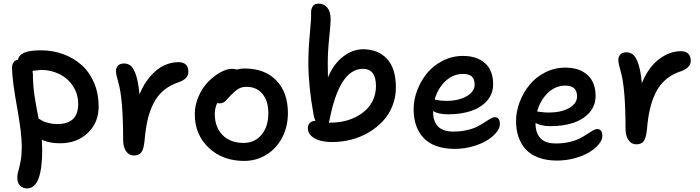

<svg xmlns="http://www.w3.org/2000/svg" viewBox="-20 -838 3893 1068"><path d="M130.9 210Q106.9 210 91.6 194.8Q76.2 179.7 76.2 148.9Q76.2 131.8 82.5 110.6Q88.9 89.4 95 56.4Q101.1 23.4 101.1 -22Q101.1 -97.2 75 -241Q48.8 -384.8 46.9 -457Q46.4 -478.5 54.9 -491Q63.5 -503.4 80.1 -505.9Q85 -532.7 116 -545.4Q147 -558.1 207 -558.1Q274.4 -558.1 333 -536.4Q391.6 -514.6 435.1 -475.3Q478.5 -436 503.7 -376.5Q528.8 -316.9 528.8 -245.1Q528.8 -156.7 468.8 -98.9Q408.7 -41 313 -41Q256.3 -41 212.9 -60.1Q214.8 -23.9 214.8 -4.9Q214.8 210 130.9 210ZM163.1 -423.8Q163.1 -409.2 163.6 -395Q164.1 -380.9 165.5 -364.7Q167 -348.6 167.7 -338.4Q168.5 -328.1 171.4 -309.6Q174.3 -291 175.3 -284.2Q176.3 -277.3 180.2 -256.1Q184.1 -234.9 184.6 -231.2Q185.1 -227.5 189.9 -203.4Q194.8 -179.2 194.8 -178.2Q210.9 -168.5 218.8 -164.3Q226.6 -160.2 249.3 -154.1Q272 -147.9 298.8 -147.9Q415 -147.9 415 -259.8Q415 -315.9 385.5 -359.9Q356 -403.8 309.1 -426.5Q262.2 -449.2 208 -449.2Q202.6 -449.2 161.1 -443.8Q163.1 -432.1 163.1 -423.8Z M725.1 26.9Q697.8 26.9 681.4 3.2Q665 -20.5 665 -59.1Q665 -289.1 638.2 -379.9Q625 -423.3 625 -442.9Q625 -461.9 636.7 -473.4Q648.4 -484.9 670.9 -484.9Q693.4 -484.9 709.5 -470Q725.6 -455.1 737.8 -416.3Q750 -377.4 755.9 -313Q780.3 -373.5 817.6 -415.3Q855 -457 893.6 -474.6Q932.1 -492.2 972.2 -492.2Q1027.8 -492.2 1027.8 -438Q1027.8 -400.4 977.1 -381.8Q926.8 -365.7 890.9 -335.7Q855 -305.7 833.5 -262.2Q812 -218.8 800.8 -169.7Q789.6 -120.6 784.2 -56.2Q779.3 -7.8 766.1 9.5Q752.9 26.9 725.1 26.9Z M1337.9 57.1Q1218.3 57.1 1140.9 -16.1Q1063.5 -89.4 1063.5 -203.1Q1063.5 -254.4 1085 -302.7Q1106.4 -351.1 1138.4 -383.5Q1170.4 -416 1205.6 -435.5Q1240.7 -455.1 1269.5 -455.1Q1285.6 -455.1 1295.9 -451.2Q1317.4 -457 1339.8 -457Q1453.1 -457 1517.3 -390.4Q1581.5 -323.7 1581.5 -209Q1581.5 -134.3 1549.8 -73.2Q1518.1 -12.2 1462.2 22.5Q1406.2 57.1 1337.9 57.1ZM1174.8 -204.1Q1174.8 -130.4 1218 -86.7Q1261.2 -43 1334.5 -43Q1397 -43 1434.8 -88.4Q1472.7 -133.8 1472.7 -209Q1472.7 -276.4 1439.9 -315.7Q1407.2 -355 1351.6 -355Q1325.2 -355 1307.6 -344.7Q1290 -334.5 1266.6 -311Q1258.8 -303.2 1248.3 -291.5Q1237.8 -279.8 1233.4 -275.4Q1229 -271 1220.7 -267.1Q1212.4 -263.2 1202.6 -263.2Q1192.4 -263.2 1188.5 -265.1Q1174.8 -238.3 1174.8 -204.1Z M1829.1 -47.9Q1794.9 -47.9 1765.4 -54.7Q1735.8 -61.5 1714.1 -79.6Q1692.4 -97.7 1692.4 -124Q1692.4 -144.5 1704.6 -155.3Q1716.8 -166 1734.4 -166Q1726.1 -186.5 1724.1 -200.2Q1695.3 -361.8 1695.3 -485.8Q1695.3 -564.9 1703.4 -648.4Q1711.4 -731.9 1710.4 -765.1Q1709.5 -788.1 1719.7 -803Q1730 -817.9 1751.5 -817.9Q1782.2 -817.9 1800.8 -795.4Q1819.3 -772.9 1819.3 -731Q1819.3 -704.6 1811.3 -628.7Q1803.2 -552.7 1803.2 -482.9Q1803.2 -433.1 1804.2 -407.2Q1835.4 -482.4 1888.7 -523.2Q1941.9 -564 1999.5 -564Q2082 -564 2132.1 -511.2Q2182.1 -458.5 2182.1 -351.1Q2182.1 -296.9 2162.8 -248.5Q2143.6 -200.2 2109.6 -164.1Q2075.7 -127.9 2031.2 -101.6Q1986.8 -75.2 1934.8 -61.5Q1882.8 -47.9 1829.1 -47.9ZM1812.5 -168Q1812 -166 1810.8 -161.9Q1809.6 -157.7 1809.1 -155.8H1817.4Q1856 -155.8 1892.3 -163.6Q1928.7 -171.4 1961.2 -188.2Q1993.7 -205.1 2018.1 -228.8Q2042.5 -252.4 2056.9 -286.1Q2071.3 -319.8 2071.3 -359.9Q2071.3 -455.1 1998.5 -455.1Q1867.7 -455.1 1812.5 -168Z M2508.8 -9.8Q2450.7 -9.8 2406.2 -26.1Q2361.8 -42.5 2334.7 -72.3Q2307.6 -102.1 2294.2 -141.6Q2280.8 -181.2 2280.8 -230Q2280.8 -282.7 2300.5 -335.2Q2320.3 -387.7 2355 -430.4Q2389.6 -473.1 2442.4 -500Q2495.1 -526.9 2555.2 -526.9Q2632.8 -526.9 2678 -486.6Q2723.1 -446.3 2723.1 -369.1Q2723.1 -316.4 2689.5 -277.8Q2655.8 -239.3 2600.1 -220.7Q2544.4 -202.1 2473.1 -202.1Q2418.5 -202.1 2389.2 -220.2V-215.8Q2389.2 -106 2502 -106Q2543 -106 2578.1 -114.3Q2613.3 -122.6 2635.7 -134.3Q2658.2 -146 2675.8 -157.7Q2693.4 -169.4 2707.5 -177.7Q2721.7 -186 2732.9 -186Q2760.7 -186 2760.7 -147Q2760.7 -125 2740.5 -100.6Q2720.2 -76.2 2687.3 -56.2Q2654.3 -36.1 2606.7 -22.9Q2559.1 -9.8 2508.8 -9.8ZM2555.2 -426.8Q2500 -426.8 2457.5 -386.5Q2415 -346.2 2397.9 -284.2Q2400.4 -283.7 2412.1 -281.5Q2423.8 -279.3 2436 -278.1Q2448.2 -276.9 2462.9 -276.9Q2529.8 -276.9 2575 -302.2Q2620.1 -327.6 2620.1 -367.2Q2620.1 -397.5 2604.7 -412.1Q2589.4 -426.8 2555.2 -426.8Z M3078.6 55.2Q3020.5 55.2 2976.1 38.8Q2931.6 22.5 2904.5 -7.3Q2877.4 -37.1 2864 -76.7Q2850.6 -116.2 2850.6 -165Q2850.6 -217.3 2870.4 -269.8Q2890.1 -322.3 2924.8 -365.2Q2959.5 -408.2 3012.2 -435.1Q3064.9 -461.9 3125 -461.9Q3202.6 -461.9 3247.8 -421.1Q3293 -380.4 3293 -304.2Q3293 -251 3259.3 -212.4Q3225.6 -173.8 3169.9 -155Q3114.3 -136.2 3043 -136.2Q2991.7 -136.2 2959 -153.8V-149.9Q2959 -99.1 2985.8 -69.6Q3012.7 -40 3071.8 -40Q3112.8 -40 3147.9 -48.3Q3183.1 -56.6 3205.6 -68.4Q3228 -80.1 3245.6 -91.8Q3263.2 -103.5 3277.3 -111.8Q3291.5 -120.1 3302.7 -120.1Q3330.6 -120.1 3330.6 -81.1Q3330.6 -59.1 3310.3 -34.9Q3290 -10.7 3257.1 9.3Q3224.1 29.3 3176.5 42.2Q3128.9 55.2 3078.6 55.2ZM3125 -361.8Q3069.8 -361.8 3027.3 -321Q2984.9 -280.3 2967.8 -217.8L2990.2 -214.8Q3012.7 -211.9 3032.7 -211.9Q3100.1 -211.9 3145 -236.8Q3189.9 -261.7 3189.9 -301.8Q3189.9 -361.8 3125 -361.8Z M3519.5 -35.2Q3492.2 -35.2 3475.8 -58.8Q3459.5 -82.5 3459.5 -121.1Q3459.5 -350.1 3432.6 -440.9Q3419.4 -485.8 3419.4 -504.9Q3419.4 -523.9 3431.2 -535.4Q3442.9 -546.9 3465.3 -546.9Q3487.8 -546.9 3503.9 -532Q3520 -517.1 3532.2 -478.3Q3544.4 -439.5 3550.3 -375Q3586.4 -463.9 3645.5 -508.5Q3704.6 -553.2 3766.6 -553.2Q3795.4 -553.2 3808.8 -538.8Q3822.3 -524.4 3822.3 -500Q3822.3 -462.9 3771.5 -442.9Q3721.2 -427.2 3685.3 -397.2Q3649.4 -367.2 3627.9 -323.5Q3606.4 -279.8 3595.2 -231Q3584 -182.1 3578.6 -118.2Q3573.7 -69.3 3560.5 -52.2Q3547.4 -35.2 3519.5 -35.2Z"/></svg>

Font: Shantell Sans Bouncy
Style: Regular
Weight: 500
Designer: Stephen Nixon, Anya Danilova, Shantell Martin
Foundry: Arrow Type
Version: Version 1.006;[9816181b4]